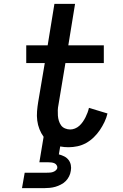

<svg xmlns="http://www.w3.org/2000/svg" viewBox="-20 -755 640 995"><path d="M94 220 108 140H223Q231 140 238.5 139.5Q246 139 254 136.5Q262 134 268.5 128.5Q275 123 277 116Q278 108 273.5 101Q269 94 262 91Q255 88 247 87Q239 86 231 86H184L206 -46Q193 -64 184.5 -85.5Q176 -107 173 -130.5Q170 -154 172 -178.5Q174 -203 178 -227L212 -428H116V-520H227L262 -735H369L334 -520H518V-428H319L283 -212Q280 -198 279.5 -184Q279 -170 280 -156Q281 -142 285 -129Q289 -116 296.5 -105.5Q304 -95 317 -89.5Q330 -84 344 -84Q356 -84 368.5 -89Q381 -94 391 -103Q401 -112 409 -123.5Q417 -135 423 -147Q429 -159 433.5 -171Q438 -183 441 -196L537 -167Q532 -145 521.5 -123Q511 -101 497.5 -81Q484 -61 466 -43.5Q448 -26 426.5 -14Q405 -2 381.5 3Q358 8 335 8Q324 8 313.5 7Q303 6 292 4L285 45Q300 49 313 55.5Q326 62 335 73.5Q344 85 347 100Q350 115 347 130Q345 145 338 159Q331 173 320.5 183.5Q310 194 295.5 201.5Q281 209 267 213Q253 217 238 218.5Q223 220 209 220Z"/></svg>

Font: Iosevka Semibold Extended
Style: Italic
Weight: 600
Width: 7
Italic angle: -9°
Monospace: yes
Designer: Belleve Invis
Foundry: Belleve Invis
Version: Version 32.5.0; ttfautohint (v1.8.4)